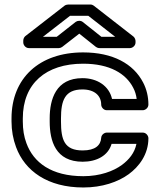

<svg xmlns="http://www.w3.org/2000/svg" viewBox="-20 -795 714 850"><path d="M348 -513C466 -513 538 -469 570 -406C578 -391 583 -374 585 -357H476C463 -415 410 -449 345 -449C227 -449 200 -355 200 -271V-257C200 -171 226 -79 346 -79C408 -79 459 -106 474 -158H584C576 -118 551 -88 520 -65C482 -37 422 -15 349 -15C207 -15 128 -76 97 -161C86 -190 81 -222 81 -257V-271C81 -425 183 -513 348 -513ZM31 -271V-257C31 -217 38 -179 51 -144C90 -38 191 35 349 35C432 35 502 11 550 -24C595 -57 637 -111 637 -183C637 -194 627 -208 612 -208H453C442 -208 429 -199 428 -185C426 -152 402 -129 346 -129C265 -129 250 -176 250 -257V-271C250 -350 267 -399 345 -399C400 -399 428 -370 428 -332C428 -321 438 -307 453 -307H612C623 -307 637 -317 637 -332C637 -367 629 -400 614 -429C571 -513 479 -563 348 -563C154 -563 31 -449 31 -271ZM490 -632H429L346 -698C337 -705 323 -704 315 -698L231 -632H170L290 -725H371ZM580 -613C580 -619 577 -628 571 -633L395 -770C391 -773 386 -775 380 -775H282C277 -775 270 -773 266 -770L92 -635C87 -631 83 -623 83 -615V-607C83 -596 93 -582 108 -582H240C245 -582 251 -584 255 -587L331 -646L405 -587C409 -584 415 -582 421 -582H555C566 -582 580 -592 580 -607Z"/></svg>

Font: Asimov
Style: XWidOu
Weight: 500
Designer: Google
Version: Version 2.000980; 2014